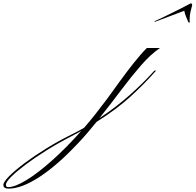

<svg xmlns="http://www.w3.org/2000/svg" viewBox="-759 -588 1161 1140"><path d="M159 -159Q100 -92 18 -16.5Q-64 59 -186 136Q-213 169 -240.5 201.5Q-268 234 -297 264Q-418 393 -524.5 462.5Q-631 532 -708 532Q-739 532 -739 510Q-739 493 -705 458.5Q-671 424 -613.5 381Q-556 338 -485 294Q-414 250 -339 213Q-300 194 -260 171Q-226 132 -192.5 89.5Q-159 47 -126 3Q-89 -48 -48 -104.5Q-7 -161 34.5 -213.5Q76 -266 113 -303H191Q136 -266 78.5 -200Q21 -134 -40.5 -52Q-102 30 -169 114Q-68 47 12 -24.5Q92 -96 146 -156L158 -169H168ZM-724 509Q-724 523 -710 523Q-670 523 -601.5 481Q-533 439 -449 364Q-365 289 -277 190Q-304 205 -333 220Q-411 260 -481.5 304Q-552 348 -606.5 389Q-661 430 -692.5 461.5Q-724 493 -724 509ZM160 -458 159 -462Q174 -468 205.5 -483.5Q237 -499 272.5 -516.5Q308 -534 336 -548.5Q364 -563 373 -568Q382 -568 382 -557Q377 -541 372 -518Q367 -495 367 -474Q367 -470 367 -465.5Q367 -461 368 -456Q368 -454 364 -454Q362 -454 359 -457Q352 -474 345.5 -489.5Q339 -505 335 -524Z"/></svg>

Font: Ballet 16pt
Style: Regular
Weight: 400
Designer: Maximiliano R. Sproviero
Foundry: Omnibus-Type
Version: Version 1.100; ttfautohint (v1.8.3)